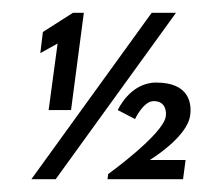

<svg xmlns="http://www.w3.org/2000/svg" viewBox="-20 -280 321 300"><path d="M220 -122C240 -122 240 -104 239 -98C235 -70 149 -8 149 -8L148 0H266L270 -30H214C214 -30 272 -65 277 -99C280 -118 276 -151 224 -151C183 -151 164 -108 164 -108L191 -94C191 -94 204 -122 220 -122ZM255 -260H217L29 0H67ZM43 -197 70 -212 56 -108H91L111 -260H94L47 -230Z"/></svg>

Font: Hussar Tani
Style: DwaKurs
Weight: 700
Foundry: Cannot Into Space Fonts
Version: Version 0.92